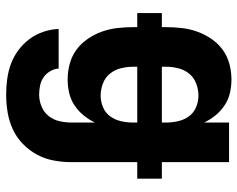

<svg xmlns="http://www.w3.org/2000/svg" viewBox="-96 -482 791 640"><g transform="rotate(90 300.0 -162.5)"><path d="M296 213Q270 213 244 209.5Q218 206 193.5 197Q169 188 147.5 172Q126 156 110.5 135Q95 114 86.5 89Q78 64 77 38H209Q210 53 218 66.5Q226 80 238.5 88.5Q251 97 266 100Q281 103 296 103Q316 103 335.5 95Q355 87 367.5 71Q380 55 384.5 35Q389 15 389 -5V-83Q379 -62 364.5 -44.5Q350 -27 331 -14.5Q312 -2 290 3Q268 8 245 8Q219 8 193 1Q167 -6 146 -21.5Q125 -37 110 -59Q95 -81 86 -106Q77 -131 74 -157.5Q71 -184 71 -210V-224H24V-306H71V-320Q71 -346 74 -372.5Q77 -399 86 -424Q95 -449 110 -471Q125 -493 146 -508.5Q167 -524 193 -531Q219 -538 245 -538Q268 -538 290 -533Q312 -528 331 -515.5Q350 -503 364.5 -485.5Q379 -468 389 -447V-530H521V-306H576V-224H521V-5Q521 25 515.5 54.5Q510 84 496 110Q482 136 460.5 157Q439 178 412 190.5Q385 203 355.5 208Q326 213 296 213ZM203 -306H389V-320Q389 -340 384.5 -360Q380 -380 368.5 -396Q357 -412 338 -420Q319 -428 299 -428Q279 -428 259 -420.5Q239 -413 226 -397Q213 -381 208 -360.5Q203 -340 203 -320ZM299 -102Q319 -102 338 -110Q357 -118 368.5 -134Q380 -150 384.5 -170Q389 -190 389 -210V-224H203V-210Q203 -190 208 -169.5Q213 -149 226 -133Q239 -117 259 -109.5Q279 -102 299 -102Z"/></g></svg>

Font: Iosevka Curly XBdEx
Style: Regular
Weight: 800
Width: 7
Monospace: yes
Designer: Belleve Invis
Foundry: Belleve Invis
Version: Version 11.1.0; ttfautohint (v1.8.3)